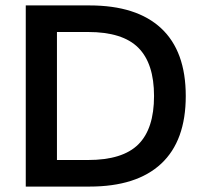

<svg xmlns="http://www.w3.org/2000/svg" viewBox="-20 -688 750 708"><path d="M310 0H75V-668H310Q484 -668 574.5 -583.5Q665 -499 665 -334Q665 -169 574.5 -84.5Q484 0 310 0ZM548 -334Q548 -454 490 -512Q432 -570 305 -570H190V-98H305Q432 -98 490 -155.5Q548 -213 548 -334Z"/></svg>

Font: Celebes SemiBold
Style: Regular
Weight: 600
Designer: Anugrah Pasau
Foundry: Lafontype
Version: Version 1.000